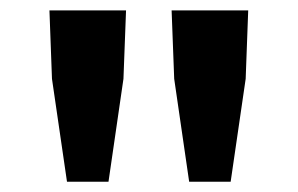

<svg xmlns="http://www.w3.org/2000/svg" viewBox="-20 -706 577 372"><path d="M109.8 -353.9 80.7 -553.3 75.8 -685.8H224.2L219.2 -553.3L190.2 -353.9ZM346.5 -353.9 317.5 -553.3 312.5 -685.8H460.9L456 -553.3L426.9 -353.9Z"/></svg>

Font: Source Sans Variable
Style: Regular
Weight: 200
Designer: Paul D. Hunt
Foundry: Adobe Systems Incorporated
Version: Version 3.006;hotconv 1.0.111;makeotfexe 2.5.65597